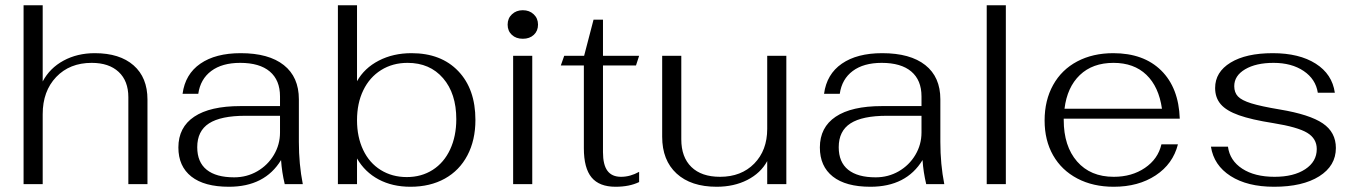

<svg xmlns="http://www.w3.org/2000/svg" viewBox="-20 -703 5170 733"><path d="M70 -683H143V-392Q170 -443 222.5 -471.5Q275 -500 342 -500Q437 -500 490 -453.5Q543 -407 543 -323V0H470V-332Q470 -394 433 -428.5Q396 -463 330 -463Q246 -463 194.5 -409Q143 -355 143 -267V0H70Z M661 -140Q661 -217 721.5 -257.5Q782 -298 898 -298H1049V-335Q1049 -397 1010 -430Q971 -463 897 -463Q828 -463 786.5 -432Q745 -401 737 -345H677Q687 -420 745 -460Q803 -500 899 -500Q1006 -500 1063.5 -454.5Q1121 -409 1121 -324V-161Q1121 -76 1136 0H1067Q1056 -46 1053 -92Q991 10 854 10Q760 10 710.5 -29Q661 -68 661 -140ZM1049 -197V-261H917Q823 -261 778 -232Q733 -203 733 -141Q733 -84 769 -55Q805 -26 874 -26Q922 -26 962 -49Q1002 -72 1025.5 -111.5Q1049 -151 1049 -197Z M1343 -98V0H1270V-683H1343V-393Q1371 -443 1426 -471.5Q1481 -500 1551 -500Q1664 -500 1729.5 -431.5Q1795 -363 1795 -245Q1795 -168 1764.5 -110Q1734 -52 1678 -21Q1622 10 1547 10Q1478 10 1425.5 -18Q1373 -46 1343 -98ZM1722 -248Q1722 -346 1671.5 -404.5Q1621 -463 1536 -463Q1479 -463 1435 -435.5Q1391 -408 1367 -358.5Q1343 -309 1343 -244Q1343 -180 1366.5 -130.5Q1390 -81 1433.5 -54Q1477 -27 1533 -27Q1589 -27 1632 -54.5Q1675 -82 1698.5 -132.5Q1722 -183 1722 -248Z M1918 -609Q1918 -633 1934.5 -648.5Q1951 -664 1976 -664Q2001 -664 2017.5 -648.5Q2034 -633 2034 -609Q2034 -585 2018 -570Q2002 -555 1976 -555Q1950 -555 1934 -570Q1918 -585 1918 -609ZM1939 -490H2012V0H1939Z M2209 -137V-453H2121L2134 -490H2210L2246 -628H2282V-490H2420L2408 -453H2282V-122Q2282 -74 2299 -51Q2316 -28 2351 -28Q2386 -28 2420 -47V-8Q2383 10 2330 10Q2268 10 2238.5 -25.5Q2209 -61 2209 -137Z M2508 -181V-490H2581V-171Q2581 -103 2619.5 -65.5Q2658 -28 2729 -28Q2810 -28 2859.5 -78.5Q2909 -129 2909 -211V-490H2982V0H2909V-88Q2884 -42 2833 -16Q2782 10 2716 10Q2618 10 2563 -40.5Q2508 -91 2508 -181Z M3110 -140Q3110 -217 3170.5 -257.5Q3231 -298 3347 -298H3498V-335Q3498 -397 3459 -430Q3420 -463 3346 -463Q3277 -463 3235.5 -432Q3194 -401 3186 -345H3126Q3136 -420 3194 -460Q3252 -500 3348 -500Q3455 -500 3512.5 -454.5Q3570 -409 3570 -324V-161Q3570 -76 3585 0H3516Q3505 -46 3502 -92Q3440 10 3303 10Q3209 10 3159.5 -29Q3110 -68 3110 -140ZM3498 -197V-261H3366Q3272 -261 3227 -232Q3182 -203 3182 -141Q3182 -84 3218 -55Q3254 -26 3323 -26Q3371 -26 3411 -49Q3451 -72 3474.5 -111.5Q3498 -151 3498 -197Z M3747 -683H3820V0H3747Z M4414 -152H4477Q4458 -77 4392 -33.5Q4326 10 4232 10Q4153 10 4093 -21.5Q4033 -53 4000.5 -110Q3968 -167 3968 -243Q3968 -320 4000.5 -378.5Q4033 -437 4092.5 -468.5Q4152 -500 4230 -500Q4346 -500 4413 -434Q4480 -368 4484 -250H4041V-245Q4041 -145 4092 -86.5Q4143 -28 4232 -28Q4301 -28 4351 -62Q4401 -96 4414 -152ZM4044 -288H4416Q4404 -372 4356.5 -417.5Q4309 -463 4231 -463Q4151 -463 4102.5 -416.5Q4054 -370 4044 -288Z M4603 -143H4668Q4675 -90 4722.5 -59Q4770 -28 4846 -28Q4919 -28 4963 -57Q5007 -86 5007 -134Q5007 -174 4970.5 -196Q4934 -218 4841 -233Q4758 -246 4710 -263Q4662 -280 4640.5 -305Q4619 -330 4619 -367Q4619 -428 4678 -464Q4737 -500 4839 -500Q4940 -500 5003 -460Q5066 -420 5076 -349H5011Q5003 -401 4957 -432Q4911 -463 4842 -463Q4775 -463 4733.5 -438.5Q4692 -414 4692 -374Q4692 -350 4706 -335Q4720 -320 4757 -308.5Q4794 -297 4866 -285Q4980 -266 5030 -232Q5080 -198 5080 -138Q5080 -70 5016.5 -30Q4953 10 4844 10Q4742 10 4678 -31Q4614 -72 4603 -143Z"/></svg>

Font: Fahkwang Light
Style: Regular
Weight: 300
Version: Version 1.000; ttfautohint (v1.6)